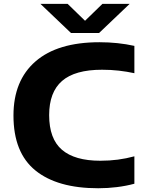

<svg xmlns="http://www.w3.org/2000/svg" viewBox="-20 -969 752 998"><path d="M490.5 9.5Q278 9.5 164 -83Q50 -175.5 50 -368.5Q50 -550.5 164.8 -650Q279.5 -749.5 497 -749.5Q593 -749.5 678.5 -730.5V-588.5Q639.5 -597 597.5 -601.8Q555.5 -606.5 510.5 -606.5Q369.5 -606.5 302.5 -548.2Q235.5 -490 235.5 -370.5Q235.5 -247.5 302 -190.5Q368.5 -133.5 501.5 -133.5Q549 -133.5 592.5 -139.2Q636 -145 678.5 -156.5V-14Q636 -2.5 588.2 3.5Q540.5 9.5 490.5 9.5ZM349 -797.5 190 -949H331.5L422 -861L512.5 -949H654L495 -797.5Z"/></svg>

Font: Encode Sans Expanded Expanded
Style: Bold
Weight: 700
Width: 7
Designer: Multiple Designers
Foundry: Impallari Type
Version: Version 3.000; ttfautohint (v1.8.3) -l 8 -r 50 -G 200 -x 14 